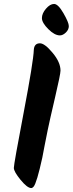

<svg xmlns="http://www.w3.org/2000/svg" viewBox="-20 -964 368 971"><path d="M283 -785Q256 -785 224 -817Q192 -849 192 -872.5Q192 -896 212.5 -920Q233 -944 253.5 -944Q274 -944 301 -897Q328 -850 328 -832Q328 -814 313 -799.5Q298 -785 283 -785ZM151 -712Q153 -745 182 -745Q206 -745 246 -697Q286 -649 286 -607Q286 -589 258.5 -471.5Q231 -354 221.5 -307.5Q212 -261 205 -224.5Q198 -188 194 -167Q166 -39 150 -20Q144 -13 138 -13Q118 -13 84 -54.5Q50 -96 50 -115Q50 -134 99.5 -393.5Q149 -653 151 -712Z"/></svg>

Font: Kalam
Style: Bold
Weight: 700
Version: Version 2.001;PS 1.0;hotconv 1.0.79;makeotf.lib2.5.61930; tt